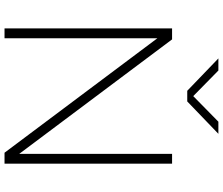

<svg xmlns="http://www.w3.org/2000/svg" viewBox="-88 -896 984 848"><g transform="rotate(90 404.0 -472.0)"><path d="M659.5 -740H703V0H654.5L149 -675V0H105.5V-740H154L659.5 -65ZM517.5 -944.5H571L428 -807H381L238 -944.5H291.5L404.5 -833.5Z"/></g></svg>

Font: Encode Sans Expanded ExtraLight
Style: Regular
Weight: 275
Width: 7
Designer: Multiple Designers
Foundry: Impallari Type
Version: Version 2.000